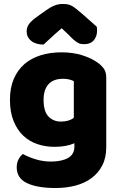

<svg xmlns="http://www.w3.org/2000/svg" viewBox="-20 -764 607 965"><path d="M289 -501Q346 -501 392.5 -486.5Q439 -472 471 -449Q491 -435 502.5 -418Q514 -401 514 -374V-24Q514 29 494 67.5Q474 106 439.5 131.5Q405 157 358.5 169Q312 181 259 181Q168 181 116 156.5Q64 132 64 77Q64 54 73.5 36.5Q83 19 95 10Q124 26 160.5 37Q197 48 236 48Q290 48 322 30Q354 12 354 -28V-44Q313 -26 254 -26Q209 -26 168.5 -39.5Q128 -53 97.5 -81.5Q67 -110 48.5 -155Q30 -200 30 -262Q30 -323 49.5 -368Q69 -413 103.5 -442.5Q138 -472 185.5 -486.5Q233 -501 289 -501ZM351 -356Q344 -360 330.5 -364Q317 -368 297 -368Q248 -368 223.5 -340.5Q199 -313 199 -262Q199 -204 223.5 -178.5Q248 -153 286 -153Q327 -153 351 -172ZM290 -622Q256 -593 237 -575Q218 -557 199 -540Q160 -540 137 -558.5Q114 -577 114 -606Q114 -626 125 -642Q136 -658 162 -677L211 -712Q235 -729 254.5 -736.5Q274 -744 294 -744Q307 -744 317.5 -742.5Q328 -741 339 -735.5Q350 -730 363 -719.5Q376 -709 396 -692L466 -630Q467 -625 467.5 -621Q468 -617 468 -612Q468 -581 451.5 -561.5Q435 -542 404 -542Q394 -542 386 -543.5Q378 -545 369.5 -550Q361 -555 350 -564.5Q339 -574 324 -590Z"/></svg>

Font: Baloo Chettan
Style: Regular
Weight: 400
Designer: Maithili Shingre and Ek Type
Foundry: Ek Type
Version: Version 1.443;PS 1.000;hotconv 16.6.51;makeotf.lib2.5.65220;